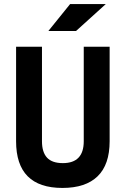

<svg xmlns="http://www.w3.org/2000/svg" viewBox="-20 -926 626 956"><path d="M290.9 9.8Q60.1 9.8 60.1 -222.7V-693.4H189V-222.7Q189 -168.5 214.1 -141.1Q239.3 -113.8 293 -113.8Q397 -113.8 397 -222.7V-693.4H525.9V-222.7Q525.9 -106.4 466.1 -48.3Q406.4 9.8 290.9 9.8ZM220.7 -771.5 329.1 -905.8H506.8L358.4 -771.5Z"/></svg>

Font: Cascadia Code
Style: Regular
Weight: 400
Monospace: yes
Designer: Aaron Bell
Foundry: Saja Typeworks
Version: Version 2106.017